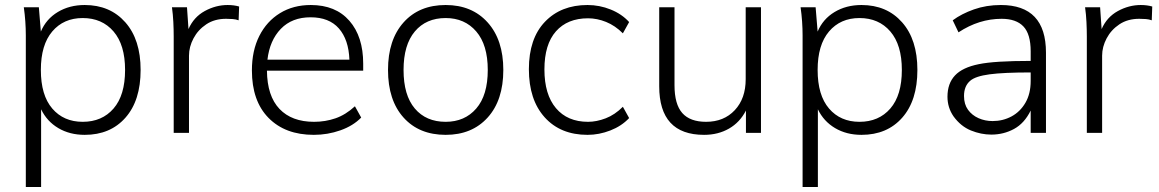

<svg xmlns="http://www.w3.org/2000/svg" viewBox="-20 -530 4623 766"><path d="M83 216V-389Q83 -416 81 -444.5Q79 -473 75 -501H135L143 -404Q164 -454 210.5 -482Q257 -510 318 -510Q419 -510 480 -441Q541 -372 541 -251Q541 -129 480.5 -60.5Q420 8 318 8Q258 8 212.5 -19Q167 -46 144 -94V216ZM310 -44Q387 -44 433 -97Q479 -150 479 -251Q479 -351 433 -404.5Q387 -458 310 -458Q234 -458 188.5 -404.5Q143 -351 143 -251Q143 -150 188.5 -97Q234 -44 310 -44Z M673 0V-384Q673 -412 671.5 -442.5Q670 -473 666 -501H726L732 -414Q753 -462 797 -486Q841 -510 888 -510Q901 -510 912.5 -508.5Q924 -507 934 -504L932 -449Q921 -453 908.5 -454Q896 -455 882 -455Q836 -455 803 -433Q770 -411 752 -377Q734 -343 734 -308V0Z M1232 8Q1118 8 1051.5 -59.5Q985 -127 985 -249Q985 -328 1014.5 -386.5Q1044 -445 1097 -477.5Q1150 -510 1220 -510Q1319 -510 1374 -447Q1429 -384 1429 -276V-248H1045Q1046 -147 1095 -95.5Q1144 -44 1233 -44Q1278 -44 1318.5 -58Q1359 -72 1396 -106L1421 -61Q1389 -28 1338 -10Q1287 8 1232 8ZM1219 -461Q1145 -461 1100.5 -415Q1056 -369 1047 -292H1374Q1371 -372 1332 -416.5Q1293 -461 1219 -461Z M1758 8Q1652 8 1590 -61Q1528 -130 1528 -251Q1528 -371 1590 -440.5Q1652 -510 1758 -510Q1863 -510 1925.5 -440.5Q1988 -371 1988 -251Q1988 -130 1925.5 -61Q1863 8 1758 8ZM1758 -44Q1834 -44 1880 -97Q1926 -150 1926 -251Q1926 -351 1880 -404.5Q1834 -458 1758 -458Q1680 -458 1635 -404.5Q1590 -351 1590 -251Q1590 -150 1635 -97Q1680 -44 1758 -44Z M2324 8Q2216 8 2153 -62Q2090 -132 2090 -254Q2090 -376 2154 -443Q2218 -510 2324 -510Q2372 -510 2416.5 -492Q2461 -474 2490 -442L2465 -397Q2434 -428 2398 -442.5Q2362 -457 2326 -457Q2244 -457 2198 -405Q2152 -353 2152 -253Q2152 -153 2198 -98.5Q2244 -44 2326 -44Q2360 -44 2396.5 -58Q2433 -72 2465 -104L2490 -59Q2460 -27 2415 -9.5Q2370 8 2324 8Z M2789 8Q2610 8 2610 -186V-501H2671V-190Q2671 -114 2702 -79Q2733 -44 2797 -44Q2868 -44 2911.5 -90.5Q2955 -137 2955 -214V-501H3016V0H2956V-89Q2932 -42 2888.5 -17Q2845 8 2789 8Z M3182 216V-389Q3182 -416 3180 -444.5Q3178 -473 3174 -501H3234L3242 -404Q3263 -454 3309.5 -482Q3356 -510 3417 -510Q3518 -510 3579 -441Q3640 -372 3640 -251Q3640 -129 3579.5 -60.5Q3519 8 3417 8Q3357 8 3311.5 -19Q3266 -46 3243 -94V216ZM3409 -44Q3486 -44 3532 -97Q3578 -150 3578 -251Q3578 -351 3532 -404.5Q3486 -458 3409 -458Q3333 -458 3287.5 -404.5Q3242 -351 3242 -251Q3242 -150 3287.5 -97Q3333 -44 3409 -44Z M3935 7Q3894 7 3853.5 -9.5Q3813 -26 3784 -66Q3760 -101 3760 -144Q3760 -197 3790 -229Q3820 -261 3885 -274Q3947 -287 4092 -287V-325Q4092 -394 4063 -424.5Q4034 -455 3976 -455Q3886 -455 3804 -401L3781 -449Q3816 -475 3865.5 -492.5Q3915 -510 3973 -510Q4153 -510 4153 -320V0H4092V-89Q4067 -38 4025.5 -15.5Q3984 7 3935 7ZM3940 -47Q3981 -47 4015.5 -65.5Q4050 -84 4071 -120Q4092 -156 4092 -207V-241Q3984 -241 3928 -233.5Q3872 -226 3851 -208Q3826 -187 3826 -147Q3826 -114 3842 -92Q3858 -70 3884 -58.5Q3910 -47 3940 -47Z M4316 0V-384Q4316 -412 4314.5 -442.5Q4313 -473 4309 -501H4369L4375 -414Q4396 -462 4440 -486Q4484 -510 4531 -510Q4544 -510 4555.5 -508.5Q4567 -507 4577 -504L4575 -449Q4564 -453 4551.5 -454Q4539 -455 4525 -455Q4479 -455 4446 -433Q4413 -411 4395 -377Q4377 -343 4377 -308V0Z"/></svg>

Font: Winston Light
Style: Regular
Weight: 300
Designer: Original fonts by Vernon Adams / Changes by Cristiano Sobral
Foundry: Original fonts by Vernon Adams / Changes by Cristiano Sobral
Version: Version 2.503;July 17, 2020;FontCreator 13.0.0.2655 64-bit